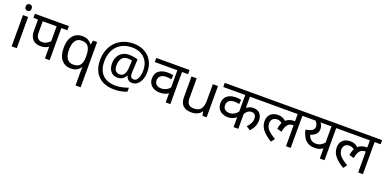

<svg xmlns="http://www.w3.org/2000/svg" viewBox="-5 -1795 6223 3094"><g transform="rotate(20 3106.0 -248.5)"><path d="M173 -536V0H85V-536ZM130 -737Q150 -737 165.5 -723.5Q181 -710 181 -681Q181 -653 165.5 -639Q150 -625 130 -625Q108 -625 93 -639Q78 -653 78 -681Q78 -710 93 -723.5Q108 -737 130 -737Z M737 -551V0H656V-244L675 -217Q650 -193 610.5 -177Q571 -161 524 -161Q465 -161 423 -183Q381 -205 359 -249.5Q337 -294 337 -360V-551H258V-622H841V-551ZM656 -551H418V-357Q418 -314 430 -286.5Q442 -259 465.5 -245.5Q489 -232 522 -232Q566 -232 606.5 -256.5Q647 -281 672 -315L656 -263Z M1268 11Q1268 -7 1269 -31Q1270 -55 1273 -72H1267Q1244 -38 1203.5 -14Q1163 10 1099 10Q1002 10 941.5 -59.5Q881 -129 881 -267Q881 -359 909 -421Q937 -483 987 -514.5Q1037 -546 1102 -546Q1165 -546 1205 -522Q1245 -498 1269 -463H1273L1286 -536H1356V240H1268ZM1116 -63Q1199 -63 1233.5 -108.5Q1268 -154 1269 -248V-266Q1269 -368 1235 -420.5Q1201 -473 1114 -473Q1042 -473 1007 -416.5Q972 -360 972 -265Q972 -170 1007.5 -116.5Q1043 -63 1116 -63Z M2282 -357Q2282 -311 2271.5 -267Q2261 -223 2239 -187.5Q2217 -152 2185 -130.5Q2153 -109 2109 -109Q2063 -109 2036.5 -135.5Q2010 -162 2004 -196H1999Q1981 -159 1946 -134Q1911 -109 1858 -109Q1782 -109 1740.5 -160Q1699 -211 1699 -295Q1699 -361 1725 -411.5Q1751 -462 1798.5 -491Q1846 -520 1911 -520Q1955 -520 1997.5 -512.5Q2040 -505 2064 -496L2054 -293Q2053 -275 2053 -267.5Q2053 -260 2053 -257Q2053 -205 2071.5 -188Q2090 -171 2115 -171Q2146 -171 2167.5 -196.5Q2189 -222 2200.5 -264.5Q2212 -307 2212 -358Q2212 -451 2174.5 -515.5Q2137 -580 2071.5 -614Q2006 -648 1923 -648Q1838 -648 1772 -621Q1706 -594 1661.5 -545Q1617 -496 1594 -429.5Q1571 -363 1571 -283Q1571 -185 1606 -116.5Q1641 -48 1708.5 -12.5Q1776 23 1874 23Q1935 23 1990.5 9.5Q2046 -4 2089 -20V48Q2046 66 1992.5 77.5Q1939 89 1874 89Q1756 89 1672 45Q1588 1 1543.5 -81.5Q1499 -164 1499 -280Q1499 -373 1528 -452.5Q1557 -532 1612 -590.5Q1667 -649 1745.5 -681.5Q1824 -714 1923 -714Q2001 -714 2066.5 -689.5Q2132 -665 2180.5 -618.5Q2229 -572 2255.5 -506Q2282 -440 2282 -357ZM1777 -293Q1777 -229 1802.5 -200Q1828 -171 1871 -171Q1927 -171 1951.5 -213Q1976 -255 1980 -322L1986 -447Q1973 -451 1953 -454Q1933 -457 1912 -457Q1863 -457 1833 -433Q1803 -409 1790 -371.5Q1777 -334 1777 -293Z M2910 -551H2807V0H2727V-198L2754 -182Q2724 -149 2680 -132Q2636 -115 2581 -115Q2526 -115 2482 -135.5Q2438 -156 2412 -195Q2386 -234 2386 -289Q2386 -378 2444 -421Q2502 -464 2593 -464Q2621 -464 2645.5 -461Q2670 -458 2691 -453L2686 -381Q2665 -386 2643.5 -388.5Q2622 -391 2596 -391Q2540 -391 2503.5 -364.5Q2467 -338 2467 -287Q2467 -242 2496 -214.5Q2525 -187 2581 -187Q2630 -187 2670.5 -209.5Q2711 -232 2737 -269L2727 -220V-551H2340V-622H2910Z M3429 -536V0H3357L3344 -71H3340Q3323 -43 3296 -25Q3269 -7 3237 1.5Q3205 10 3170 10Q3106 10 3062.5 -10.5Q3019 -31 2997 -74Q2975 -117 2975 -185V-536H3064V-191Q3064 -127 3093 -95Q3122 -63 3183 -63Q3272 -63 3306.5 -113Q3341 -163 3341 -257V-536Z M4297 -551H3972V-333L3958 -343Q3978 -368 4012 -384Q4046 -400 4089 -400Q4160 -400 4200 -357Q4240 -314 4240 -240Q4240 -188 4220 -139.5Q4200 -91 4156 -42L4086 -86Q4119 -120 4139.5 -157.5Q4160 -195 4160 -241Q4160 -285 4139 -307.5Q4118 -330 4080 -330Q4047 -330 4017.5 -308.5Q3988 -287 3969 -250L3972 -287V0H3891V-210L3905 -183Q3886 -164 3862.5 -149Q3839 -134 3810 -126Q3781 -118 3747 -118Q3696 -118 3653.5 -137.5Q3611 -157 3585.5 -195.5Q3560 -234 3560 -291Q3560 -373 3614.5 -418.5Q3669 -464 3766 -464Q3792 -464 3814.5 -461.5Q3837 -459 3856 -454L3849 -381Q3832 -386 3811.5 -388.5Q3791 -391 3768 -391Q3707 -391 3674 -364.5Q3641 -338 3641 -288Q3641 -239 3671.5 -214.5Q3702 -190 3747 -190Q3795 -190 3834 -214.5Q3873 -239 3895 -273L3891 -224V-551H3514V-622H4297Z M4282 -551V-622H4974V-551H4871V0H4790V-379L4834 -347Q4818 -354 4804 -356Q4790 -358 4778 -358Q4744 -358 4717 -342.5Q4690 -327 4671.5 -291Q4653 -255 4642 -193L4562 -217Q4576 -322 4631.5 -375Q4687 -428 4778 -428Q4798 -428 4815 -425Q4832 -422 4844 -418L4847 -396L4790 -415V-551ZM4614 -304Q4597 -328 4571 -343Q4545 -358 4509 -358Q4462 -358 4435 -329.5Q4408 -301 4408 -254Q4408 -197 4450 -149Q4492 -101 4584 -48L4537 14Q4439 -44 4383 -110.5Q4327 -177 4327 -262Q4327 -345 4376 -387.5Q4425 -430 4501 -430Q4551 -430 4588 -411.5Q4625 -393 4652 -363Z M5554 -622V-551H5451V0H5370V-216L5393 -191Q5364 -166 5325.5 -149Q5287 -132 5230 -132Q5133 -132 5076 -188Q5019 -244 4993 -358Q5070 -372 5104 -395.5Q5138 -419 5138 -459Q5138 -491 5121 -519Q5104 -547 5076 -566L5119 -551H4960V-622ZM5135 -551 5163 -572Q5191 -544 5204.5 -513Q5218 -482 5218 -450Q5218 -397 5188 -362.5Q5158 -328 5093 -307Q5111 -255 5142.5 -229Q5174 -203 5229 -203Q5282 -203 5320 -229.5Q5358 -256 5385 -290L5370 -239V-551Z M5520 -551V-622H6212V-551H6109V0H6028V-379L6072 -347Q6056 -354 6042 -356Q6028 -358 6016 -358Q5982 -358 5955 -342.5Q5928 -327 5909.5 -291Q5891 -255 5880 -193L5800 -217Q5814 -322 5869.5 -375Q5925 -428 6016 -428Q6036 -428 6053 -425Q6070 -422 6082 -418L6085 -396L6028 -415V-551ZM5852 -304Q5835 -328 5809 -343Q5783 -358 5747 -358Q5700 -358 5673 -329.5Q5646 -301 5646 -254Q5646 -197 5688 -149Q5730 -101 5822 -48L5775 14Q5677 -44 5621 -110.5Q5565 -177 5565 -262Q5565 -345 5614 -387.5Q5663 -430 5739 -430Q5789 -430 5826 -411.5Q5863 -393 5890 -363Z"/></g></svg>

Font: hexhindi15
Style: Regular
Weight: 400
Designer: Jelle Bosma - Monotype Design Team
Foundry: Monotype Imaging Inc.
Version: Version 2.006